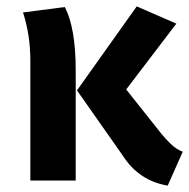

<svg xmlns="http://www.w3.org/2000/svg" viewBox="-20 -565 592 601"><path d="M52 -526 183 -543Q217 -477 217 -344V0H75V-376Q75 -455 52 -526ZM532 -491 375 -285 487 -144Q517 -109 534 -99Q542 -94 552 -90L505 16Q415 1 365 -77L221 -282L408 -545Z"/></svg>

Font: FiraSans
Style: Regular
Weight: 600
Designer: Carrois Corporate & Edenspiekermann AG
Foundry: Carrois Corporate GbR & Edenspiekermann AG
Version: Version 3.106;PS 003.106;hotconv 1.0.70;makeotf.lib2.5.58329